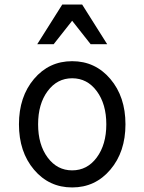

<svg xmlns="http://www.w3.org/2000/svg" viewBox="-20 -821 640 851"><path d="M469.2 -69.1Q402.3 9.8 299.8 9.8Q197.3 9.8 130.6 -69.1Q64 -147.9 64 -270Q64 -392.1 130.6 -470.9Q197.3 -549.8 299.8 -549.8Q402.3 -549.8 469.2 -470.9Q536.1 -392.1 536.1 -270Q536.1 -147.9 469.2 -69.1ZM299.8 -65.9Q366.7 -65.9 408.9 -123Q451.2 -180.2 451.2 -270Q451.2 -359.9 408.9 -417Q366.7 -474.1 299.8 -474.1Q233.4 -474.1 191.2 -417.2Q148.9 -360.4 148.9 -270Q148.9 -179.7 191.2 -122.8Q233.4 -65.9 299.8 -65.9ZM145 -625 255.9 -800.8H344.2L455.1 -625H381.8L299.8 -729L217.8 -625Z"/></svg>

Font: CommitMono
Style: Regular
Weight: 400
Monospace: yes
Designer: Eigil Nikolajsen
Foundry: Eigil Nikolajsen
Version: Version 1.143